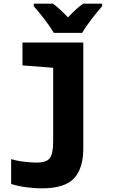

<svg xmlns="http://www.w3.org/2000/svg" viewBox="-20 -786 640 1051"><path d="M209 245Q334 245 385 190.5Q436 136 436 26V-553H103V-428L271 -415V-12Q271 56 252.5 80Q234 104 179 104Q157 104 117.5 100Q78 96 41 85V221Q82 234 127.5 239.5Q173 245 209 245ZM275 -606H430Q447 -637 481 -681Q515 -725 539 -752V-766H436Q416 -753 395.5 -734Q375 -715 352 -691Q330 -714 310 -732.5Q290 -751 270 -766H165V-752Q190 -724 224.5 -679Q259 -634 275 -606Z"/></svg>

Font: Noto Sans Mono Extra
Style: Regular
Weight: 800
Designer: Monotype Design Team
Foundry: Monotype Imaging Inc.
Version: Version 1.900